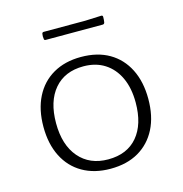

<svg xmlns="http://www.w3.org/2000/svg" viewBox="-99 -736 793 833"><g transform="rotate(-15 298.0 -319.0)"><path d="M297 7Q225 7 172 -23.5Q119 -54 90.5 -110.5Q62 -167 62 -244Q62 -321 90.5 -377.5Q119 -434 172 -464.5Q225 -495 297 -495Q371 -495 423.5 -464.5Q476 -434 504.5 -377.5Q533 -321 533 -244Q533 -166 504.5 -110Q476 -54 423.5 -23.5Q371 7 297 7ZM298 -35Q383 -35 429.5 -90Q476 -145 476 -243Q476 -308 454 -355Q432 -402 392 -427.5Q352 -453 297 -453Q213 -453 166 -398Q119 -343 119 -245Q119 -147 167 -91Q215 -35 298 -35ZM162 -635Q163 -642 170 -642H357L429 -645Q436 -645 436 -638Q436 -631 435.5 -625Q435 -619 434 -613Q432 -606 425 -606H169Q162 -606 162 -613Q161 -618 161 -624Q161 -630 162 -635Z"/></g></svg>

Font: Hahmlet ExtraLight
Style: Regular
Weight: 250
Designer: Minjoo Ham & Mark Frömberg
Foundry: hypertype
Version: Version 1.002